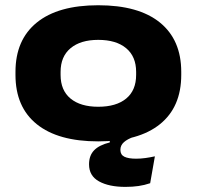

<svg xmlns="http://www.w3.org/2000/svg" viewBox="-20 -521 750 732"><path d="M458 191.5Q395.5 191.5 357.5 170.5Q319.5 149.5 319.5 106V105Q319.5 72 338.8 52Q358 32 398.5 22V6L489.5 -5.5V1Q466 9 452.5 21Q439 33 439 50V50.5Q439 69 454.2 76.5Q469.5 84 499 84Q516.5 84 534.5 81.5Q552.5 79 570.5 75L552.5 177.5Q530.5 185 508 188.2Q485.5 191.5 458 191.5ZM354.5 18Q201.5 18 120.2 -47.5Q39 -113 39 -235.5V-247Q39 -369 120.2 -435Q201.5 -501 354.5 -501Q508.5 -501 589.8 -435Q671 -369 671 -247V-235.5Q671 -113 589.8 -47.5Q508.5 18 354.5 18ZM354.5 -114Q423 -114 461 -145.2Q499 -176.5 499 -235.5V-247Q499 -305.5 461 -337.2Q423 -369 354.5 -369Q287 -369 249 -337.2Q211 -305.5 211 -247V-235.5Q211 -176.5 249 -145.2Q287 -114 354.5 -114Z"/></svg>

Font: Anek Latin Expanded
Style: Bold
Weight: 700
Width: 7
Designer: Yesha Goshar
Foundry: Ek Type
Version: Version 1.003